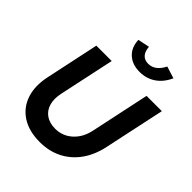

<svg xmlns="http://www.w3.org/2000/svg" viewBox="-253 -1094 1259 1259"><g transform="rotate(45 376.0 -465.0)"><path d="M329.4 9.6Q229.6 9.6 162.9 -32.9Q96.3 -75.4 70.3 -151.8Q44.4 -228.2 65.8 -328L144.8 -700H287.4L204.9 -314Q192.8 -256.9 205.5 -214Q218.2 -171.1 252.7 -147.4Q287.2 -123.7 338.9 -123.7Q407.1 -123.7 457.4 -169.2Q507.7 -214.8 523.5 -290.9L610.5 -700H752.3L662.2 -277.8Q642.9 -187.3 596.8 -123.1Q550.6 -59 482.7 -24.7Q414.7 9.6 329.4 9.6ZM467.3 -778.6Q397.7 -778.6 356.4 -817.3Q315.1 -856 313 -921.9L394 -938.7Q397.2 -897.9 416.1 -877Q435 -856.2 469.3 -856.2Q532.3 -856.2 570.8 -932.2L653.7 -906.1Q625.9 -844.1 577.5 -811.3Q529.2 -778.6 467.3 -778.6Z"/></g></svg>

Font: Red Hat Display
Style: Italic
Weight: 300
Italic angle: -12°
Designer: Pentagram, MCKL
Foundry: Pentagram, MCKL
Version: Version 1.023